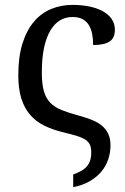

<svg xmlns="http://www.w3.org/2000/svg" viewBox="-20 -566 513 789"><path d="M151.9 -268.1Q151.9 -221.2 160.2 -191.7Q168.5 -162.1 186.8 -143.6Q205.1 -125 233.9 -113.5Q262.7 -102.1 304.2 -90.8Q333.5 -83 357.7 -73.2Q381.8 -63.5 398.7 -49.6Q415.5 -35.6 424.8 -16.1Q434.1 3.4 434.1 30.8Q434.1 60.5 425 88.1Q416 115.7 397 138.7Q377.9 161.6 349.1 178.5Q320.3 195.3 280.8 203.1V150.9Q302.2 143.6 316.4 134.8Q330.6 126 339.1 115Q347.7 104 351.3 90.8Q355 77.6 355 61Q355 42.5 350.1 30.3Q345.2 18.1 332.3 9Q319.3 0 296.6 -7.1Q273.9 -14.2 237.8 -22.9Q195.3 -33.2 161.4 -50Q127.4 -66.9 103.8 -94.2Q80.1 -121.6 67.6 -161.4Q55.2 -201.2 55.2 -256.8Q55.2 -333 72.5 -387.7Q89.8 -442.4 119.9 -477.5Q149.9 -512.7 190.7 -529.3Q231.4 -545.9 277.8 -545.9Q313 -545.9 344.7 -539.8Q376.5 -533.7 400.4 -521Q424.3 -508.3 438.2 -489Q452.1 -469.7 452.1 -443.8Q452.1 -409.2 429.7 -395Q407.2 -380.9 362.8 -380.9Q362.8 -404.3 358.9 -425.3Q355 -446.3 345.5 -462.2Q335.9 -478 319.6 -487.1Q303.2 -496.1 277.8 -496.1Q250 -496.1 227.1 -482.7Q204.1 -469.2 187.3 -441.2Q170.4 -413.1 161.1 -370.1Q151.9 -327.1 151.9 -268.1Z"/></svg>

Font: Droid-TTFautohint Serif
Style: Regular
Weight: 400
Foundry: Ascender Corporation
Version: Version 1.00; ttfautohint (v1.00rc1.4-1a1c-dirty) -l 8 -r 50